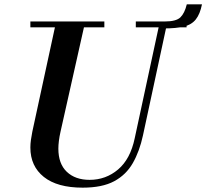

<svg xmlns="http://www.w3.org/2000/svg" viewBox="-20 -853 951 885"><path d="M361 12Q244 12 182 -37.5Q120 -87 120 -173Q120 -190 122.5 -208Q125 -226 129 -246L239 -754H373L259 -246Q254 -224 251.5 -204Q249 -184 249 -168Q249 -98 288 -61Q327 -24 393 -24Q468 -24 524.5 -72Q581 -120 601 -216L717 -754H752L639 -229Q623 -155 592 -101Q561 -47 506 -17.5Q451 12 361 12ZM120 -727V-754H461V-727ZM606 -727V-754H840V-727ZM735 -722 739 -754Q792 -754 811.5 -773Q831 -792 841 -833H911Q902 -788 882.5 -763.5Q863 -739 827.5 -730.5Q792 -722 735 -722Z"/></svg>

Font: Libre Bodoni Medium
Style: Italic
Weight: 500
Italic angle: -13°
Designer: Pablo Impallari, Rodrigo Fuenzalida
Foundry: Impallari Type
Version: Version 2.005;gftools[0.9.23]